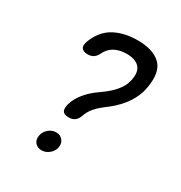

<svg xmlns="http://www.w3.org/2000/svg" viewBox="-175 -867 949 1004"><g transform="rotate(30 300.0 -365.0)"><path d="M169 -50Q173 -75 193.5 -92.5Q214 -110 239 -110Q264 -110 278.5 -92.5Q293 -75 289 -50Q284 -24 263.5 -7Q243 10 218 10Q193 10 178.5 -7Q164 -24 169 -50ZM147 -618Q177 -683 234.5 -711.5Q292 -740 368 -740Q461 -740 506.5 -696.5Q552 -653 534 -552Q528 -517 513 -486.5Q498 -456 478.5 -431.5Q459 -407 437 -387Q415 -367 395 -353Q368 -333 346.5 -309.5Q325 -286 314 -255Q310 -243 304.5 -234.5Q299 -226 291.5 -220.5Q284 -215 275 -212.5Q266 -210 254 -210Q228 -210 219 -223.5Q210 -237 218 -268Q229 -306 257 -340Q285 -374 322 -400Q345 -416 365 -432Q385 -448 401.5 -466.5Q418 -485 429 -505.5Q440 -526 444 -551Q453 -601 428.5 -625.5Q404 -650 353 -650Q331 -650 312.5 -645.5Q294 -641 279.5 -633Q265 -625 253.5 -612.5Q242 -600 235 -585Q226 -565 211.5 -555Q197 -545 175 -545Q149 -545 138.5 -561Q128 -577 147 -618Z"/></g></svg>

Font: Maple Mono NL
Style: Italic
Weight: 400
Italic angle: -10°
Monospace: yes
Designer: subframe7536
Version: Version 7.000